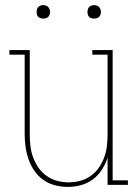

<svg xmlns="http://www.w3.org/2000/svg" viewBox="-20 -727 540 755"><path d="M246 8Q221 8 196 1.5Q171 -5 150.5 -19.5Q130 -34 115.5 -55Q101 -76 92.5 -100Q84 -124 80.5 -149.5Q77 -175 77 -200V-512H17V-530H97V-200Q97 -177 99.5 -154Q102 -131 110 -109Q118 -87 131 -68Q144 -49 163 -35.5Q182 -22 204.5 -16Q227 -10 250 -10Q273 -10 295.5 -16Q318 -22 337 -35.5Q356 -49 369 -68Q382 -87 390 -109Q398 -131 400.5 -154Q403 -177 403 -200V-512H343V-530H423V-18H483V0H403V-107Q395 -82 380.5 -59.5Q366 -37 345 -21.5Q324 -6 298.5 1Q273 8 246 8ZM350 -654Q345 -654 339.5 -655.5Q334 -657 330.5 -660.5Q327 -664 325.5 -669.5Q324 -675 324 -680Q324 -685 325.5 -690.5Q327 -696 330.5 -699.5Q334 -703 339.5 -705Q345 -707 350 -707Q355 -707 360.5 -705Q366 -703 369.5 -699.5Q373 -696 375 -690.5Q377 -685 377 -680Q377 -675 375 -669.5Q373 -664 369.5 -660.5Q366 -657 360.5 -655.5Q355 -654 350 -654ZM150 -654Q145 -654 139.5 -655.5Q134 -657 130.5 -660.5Q127 -664 125.5 -669.5Q124 -675 124 -680Q124 -685 125.5 -690.5Q127 -696 130.5 -699.5Q134 -703 139.5 -705Q145 -707 150 -707Q155 -707 160.5 -705Q166 -703 169.5 -699.5Q173 -696 175 -690.5Q177 -685 177 -680Q177 -675 175 -669.5Q173 -664 169.5 -660.5Q166 -657 160.5 -655.5Q155 -654 150 -654Z"/></svg>

Font: Iosevka Slab Thin
Style: Regular
Weight: 100
Monospace: yes
Designer: Belleve Invis
Foundry: Belleve Invis
Version: Version 11.1.0; ttfautohint (v1.8.3)